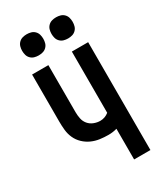

<svg xmlns="http://www.w3.org/2000/svg" viewBox="-233 -1045 966 1133"><g transform="rotate(-30 250.0 -478.5)"><path d="M330 0V-209Q316 -205 301.5 -203Q287 -201 272 -201Q243 -201 214 -205Q185 -209 158.5 -221Q132 -233 110.5 -253.5Q89 -274 77 -300.5Q65 -327 62 -356Q59 -385 59 -414V-735H170V-414Q170 -392 174.5 -370Q179 -348 193 -331Q207 -314 228.5 -305.5Q250 -297 272 -297Q288 -297 303 -302.5Q318 -308 330 -318V-735H441V0ZM350 -813Q335 -813 321 -817Q307 -821 296.5 -831.5Q286 -842 282 -856Q278 -870 278 -885Q278 -900 282 -914Q286 -928 296.5 -938.5Q307 -949 321 -953Q335 -957 350 -957Q365 -957 379 -953Q393 -949 403.5 -938.5Q414 -928 418 -914Q422 -900 422 -885Q422 -870 418 -856Q414 -842 403.5 -831.5Q393 -821 379 -817Q365 -813 350 -813ZM150 -813Q135 -813 121 -817Q107 -821 96.5 -831.5Q86 -842 82 -856Q78 -870 78 -885Q78 -900 82 -914Q86 -928 96.5 -938.5Q107 -949 121 -953Q135 -957 150 -957Q165 -957 179 -953Q193 -949 203.5 -938.5Q214 -928 218 -914Q222 -900 222 -885Q222 -870 218 -856Q214 -842 203.5 -831.5Q193 -821 179 -817Q165 -813 150 -813Z"/></g></svg>

Font: Moesevka
Style: Bold
Weight: 700
Monospace: yes
Designer: Belleve Invis
Foundry: Belleve Invis
Version: Version 32.5.0; ttfautohint (v1.8.4)